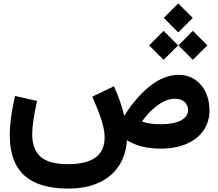

<svg xmlns="http://www.w3.org/2000/svg" viewBox="-20 -867 1274 1120"><path d="M935.5 -762.4 1019.6 -677.9 1104.5 -762.4 1019.6 -846.9ZM1020.8 -602.4 1104.9 -517.8 1189.8 -602.4 1104.9 -686.9ZM850.2 -602.4 934.3 -517.8 1019.2 -602.4 934.3 -686.9ZM1001.3 -291Q1035.4 -291 1056.3 -272.6Q1077.2 -254.3 1077.2 -224.4Q1077.2 -187.4 1035.7 -164.8Q994.2 -142.3 915.1 -142.3Q850.3 -142.3 808.3 -158.2Q851.1 -219.4 902.4 -255.2Q953.7 -291 1001.3 -291ZM1021.8 -430.4Q940.5 -430.4 859.4 -368.6Q778.4 -306.8 704.7 -191.9Q696.1 -229.3 681.4 -271.8Q666.6 -314.3 644.7 -363.7L518.3 -303.3Q545.1 -242.4 560.9 -199.2Q576.6 -156 583.5 -124.3Q590.3 -92.6 590.3 -65.8Q590.3 13.2 536.8 52Q483.4 90.7 373.6 90.7Q267.4 90.7 217.7 48.3Q168 6 168 -85.9Q168 -117.9 174.2 -160.9Q180.4 -203.8 195.7 -278.3L67.7 -307.2Q51.9 -238.7 44.5 -181.7Q37.1 -124.8 37.1 -77.5Q37.1 79.3 121.6 156.1Q206.1 233 377.5 233Q480.5 233 555 199.4Q629.5 165.8 672 102.6Q714.5 39.5 720.5 -49.3Q798.4 0 915.9 0Q1004.8 0 1068.8 -28.1Q1132.9 -56.2 1167.4 -106.4Q1202 -156.5 1202 -222.7Q1202 -284.2 1179 -331Q1156 -377.8 1115.4 -404.1Q1074.7 -430.4 1021.8 -430.4Z"/></svg>

Font: Estedad VF
Style: Regular
Weight: 100
Designer: Amin Abedi
Version: Version 7.3